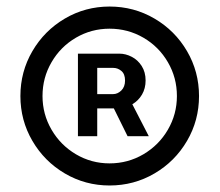

<svg xmlns="http://www.w3.org/2000/svg" viewBox="-20 -737 678 593"><path d="M220.7 -571.3H348.6Q368.2 -571.3 387 -561.5Q405.8 -551.8 417.7 -533Q429.7 -514.2 429.7 -488.3Q429.7 -463.9 418.5 -444.8Q407.2 -425.8 388.7 -415L439.5 -316.4H374L331.5 -402.3H280.3V-316.4H220.7ZM43 -440.4Q43 -515.6 80.1 -579.1Q117.2 -642.6 180.4 -679.7Q243.7 -716.8 318.4 -716.8Q393.6 -716.8 457 -679.7Q520.5 -642.6 557.6 -579.1Q594.7 -515.6 594.7 -440.4Q594.7 -365.2 557.6 -301.8Q520.5 -238.3 457 -201.2Q393.6 -164.1 318.4 -164.1Q243.7 -164.1 180.4 -201.2Q117.2 -238.3 80.1 -301.8Q43 -365.2 43 -440.4ZM526.4 -440.4Q526.4 -497.1 498.5 -544.9Q470.7 -592.8 422.9 -620.6Q375 -648.4 318.4 -648.4Q262.2 -648.4 214.6 -620.6Q167 -592.8 139.2 -544.9Q111.3 -497.1 111.3 -440.4Q111.3 -384.3 139.2 -336.4Q167 -288.6 214.6 -260.5Q262.2 -232.4 318.4 -232.4Q375 -232.4 422.9 -260.5Q470.7 -288.6 498.5 -336.4Q526.4 -384.3 526.4 -440.4ZM329.1 -446.3Q343.3 -446.3 354.7 -457.5Q366.2 -468.8 366.2 -488.3Q366.2 -508.3 355 -517.8Q343.8 -527.3 330.1 -527.3H280.3V-446.3Z"/></svg>

Font: Pretendard Std Medium
Style: Regular
Weight: 500
Designer: Base glyphs from Inter by Rasmus Andersson; Hangeul glyphs from Noto Sans CJK(Source Han Sans) by Jang Soo-young and Kan
Foundry: Kil Hyung-jin
Version: Version 1.309